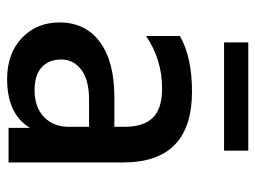

<svg xmlns="http://www.w3.org/2000/svg" viewBox="-109 -604 717 539"><g transform="rotate(90 249.5 -334.5)"><path d="M233 -73Q281 -73 308.5 -99.5Q336 -126 336 -169V-226H260Q204 -226 175.5 -204Q147 -182 147 -148Q147 -113 169 -93Q191 -73 233 -73ZM339 -60Q300 4 202 4Q130 4 86.5 -37.5Q43 -79 43 -143Q43 -216 98 -256.5Q153 -297 252 -297H336V-326Q336 -378 311 -404.5Q286 -431 228 -431Q147 -431 81 -386V-481Q140 -515 237 -515Q436 -515 436 -322V0H339ZM403 -605H99V-673H403Z"/></g></svg>

Font: Hind Vadodara Medium
Style: Regular
Weight: 500
Designer: Hitesh Malaviya
Foundry: Indian Type Foundry
Version: Version 1.001;PS 1.0;hotconv 1.0.86;makeotf.lib2.5.63406; tt